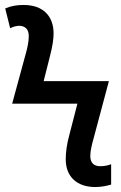

<svg xmlns="http://www.w3.org/2000/svg" viewBox="-20 -744 488 774"><path d="M364 10C391 10 415 4 428 0V-82C418 -78 403 -74 384 -74C360 -74 344 -86 344 -115C344 -137 351 -163 357 -185L419 -417H156L181 -516C192 -559 196 -586 196 -609C196 -679 154 -724 75 -724C48 -724 24 -720 1 -710L21 -630C31 -636 47 -640 57 -640C79 -640 96 -628 96 -599C96 -574 90 -550 84 -528L29 -326H292L260 -202C249 -163 245 -128 245 -102C245 -30 292 10 364 10Z"/></svg>

Font: Noto Sans SemiCondensed Medium
Style: Regular
Weight: 500
Width: 4
Designer: Monotype Design Team
Foundry: Monotype Imaging Inc.
Version: Version 2.013